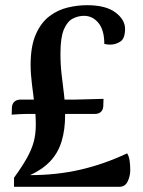

<svg xmlns="http://www.w3.org/2000/svg" viewBox="-20 -720 550 740"><path d="M213 -514Q213 -470 217.5 -432.5Q222 -395 226.5 -358Q231 -321 231 -277Q231 -220 217.5 -175.5Q204 -131 174 -99Q144 -67 96 -45Q198 -45 289.5 -66Q381 -87 470 -129Q477 -118 479.5 -101Q482 -84 482 -65Q482 -41 472 -20.5Q462 0 440 0H34V-35Q66 -79 84 -111.5Q102 -144 110 -173.5Q118 -203 118 -240Q118 -277 113 -317Q108 -357 103 -396.5Q98 -436 98 -470Q98 -542 118 -587.5Q138 -633 170.5 -657.5Q203 -682 241 -691Q279 -700 315 -700Q388 -700 425 -672Q462 -644 462 -609Q462 -571 443.5 -559.5Q425 -548 405 -548Q391 -548 382 -551Q382 -604 359.5 -631.5Q337 -659 304 -659Q281 -659 260 -648Q239 -637 226 -606Q213 -575 213 -514ZM25 -278 26 -307Q27 -321 36 -328.5Q45 -336 57 -336H263Q267 -336 283.5 -336.5Q300 -337 321 -337.5Q342 -338 358.5 -338.5Q375 -339 379 -339L378 -310Q377 -296 368.5 -288.5Q360 -281 347 -281H85Q75 -281 55 -280Q35 -279 25 -278Z"/></svg>

Font: Arima Thin SemiBold
Style: Regular
Weight: 600
Version: Version 1.100